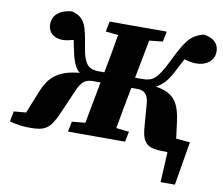

<svg xmlns="http://www.w3.org/2000/svg" viewBox="-101 -782 1259 1083"><g transform="rotate(10 528.5 -241.0)"><path d="M875 16C881 16 888 16 894 16L885 190H967L1009 -60L929 -67L917 -160C903 -267 872 -320 765 -336C805 -355 834 -391 862 -448C877 -478 886 -495 898 -516C918 -510 941 -504 966 -504C1021 -504 1068 -535 1068 -589C1068 -641 1030 -665 982 -672C900 -653 875 -601 817 -485C767 -384 741 -365 683 -365H641L683 -585L760 -593L772 -652H445L433 -593L505 -586C493 -512 479 -438 465 -365H437C379 -365 350 -381 333 -485C313 -607 303 -652 225 -672C153 -665 115 -629 117 -576C118 -534 149 -504 201 -504C220 -504 242 -509 263 -515C267 -493 272 -469 277 -448C288 -395 303 -359 329 -338C212 -327 158 -285 121 -192L70 -65L0 -59L-11 0C34 13 75 16 105 16C192 16 220 0 262 -96L322 -234C343 -282 363 -305 410 -305H454L409 -66L333 -59L321 0H648L660 -59L586 -67C600 -146 615 -225 630 -305H665C705 -305 727 -284 731 -234L742 -96C750 1 788 16 875 16Z"/></g></svg>

Font: Source Serif Pro Black
Style: Italic
Weight: 900
Italic angle: -12°
Designer: Frank Grießhammer
Foundry: Adobe Systems Incorporated
Version: Version 3.001;hotconv 1.0.111;makeotfexe 2.5.65597